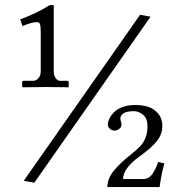

<svg xmlns="http://www.w3.org/2000/svg" viewBox="-20 -659 700 757"><path d="M532.2 -600.6 573.7 -593.3 115.2 61.5 73.7 53.7ZM431.6 -144Q421.9 -144 413.6 -151.1Q405.3 -158.2 405.3 -168Q405.3 -178.7 411.1 -191.2Q417 -203.6 429 -216.1Q440.9 -228.5 462.9 -236.8Q484.9 -245.1 512.7 -245.1Q540 -245.1 563 -238.3Q585.9 -231.4 603 -211.9Q620.1 -192.4 620.1 -162.6Q620.1 -129.9 598.6 -102.8Q577.1 -75.7 531.2 -43Q465.3 4.4 465.3 46.9H545.9Q557.1 46.9 566.7 40.8Q576.2 34.7 583.3 23.4Q590.3 12.2 594.7 2.4Q599.1 -7.3 604 -20.5L627.9 -14.6Q615.2 31.7 609.4 78.6H403.3Q403.3 45.9 427.5 15.6Q451.7 -14.6 494.1 -48.3Q520 -68.8 532.7 -82.3Q545.4 -95.7 553.5 -115.2Q561.5 -134.8 561.5 -160.6Q561.5 -191.9 544.2 -206.3Q526.9 -220.7 508.3 -220.7Q479 -220.7 466.8 -212.2Q454.6 -203.6 454.6 -191.9Q454.6 -187.5 456.8 -179.7Q459 -171.9 459 -168Q459 -157.2 449.7 -150.6Q440.4 -144 431.6 -144ZM126 -571.8Q105 -571.8 68.8 -556.2L59.6 -582.5Q126.5 -607.4 175.8 -638.7H191.9V-377.4Q191.9 -361.3 199.5 -350.8Q207 -340.3 217.3 -340.3H245.1Q251 -340.3 251 -335.4V-314.9Q198.7 -315.9 165 -315.9L67.4 -314.9V-335.9Q67.4 -340.3 74.7 -340.3H110.4Q122.6 -340.3 131.6 -350.8Q140.6 -361.3 140.6 -377.4V-529.3Q140.6 -554.7 137.9 -563.2Q135.3 -571.8 126 -571.8Z"/></svg>

Font: Libertinage
Style: f
Weight: 400
Designer: OSP
Foundry: OSP
Version: Version 1.0; 2008; OFL relea